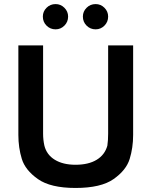

<svg xmlns="http://www.w3.org/2000/svg" viewBox="-20 -910 742 941"><path d="M70 0ZM632.5 -248.8V-687.5H510V-255Q510 -222.5 506.2 -196.2Q493.8 -151.2 453.8 -126.9Q413.8 -102.5 350 -102.5Q288.8 -102.5 248.8 -126.9Q208.8 -151.2 197.5 -196.2Q191.2 -225 191.2 -255V-687.5H70V-248.8Q70 -186.2 86.9 -131.2Q103.8 -76.2 165.6 -32.5Q227.5 11.2 350 11.2Q475 11.2 536.9 -32.5Q598.8 -76.2 615.6 -131.2Q632.5 -186.2 632.5 -248.8ZM190 -828.8Q190 -853.8 208.1 -871.9Q226.2 -890 252.5 -890Q277.5 -890 295.6 -871.9Q313.8 -853.8 313.8 -828.8Q313.8 -802.5 295.6 -784.4Q277.5 -766.2 252.5 -766.2Q226.2 -766.2 208.1 -784.4Q190 -802.5 190 -828.8ZM386.2 -828.8Q386.2 -853.8 404.4 -871.9Q422.5 -890 448.8 -890Q473.8 -890 491.9 -871.9Q510 -853.8 510 -828.8Q510 -802.5 491.9 -784.4Q473.8 -766.2 448.8 -766.2Q422.5 -766.2 404.4 -784.4Q386.2 -802.5 386.2 -828.8Z"/></svg>

Font: Cambay
Style: Bold
Weight: 700
Designer: Pooja Saxena
Foundry: Pooja Saxena
Version: Version 1.096;PS 001.096;hotconv 1.0.70;makeotf.lib2.5.58329